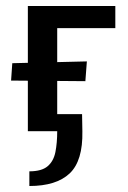

<svg xmlns="http://www.w3.org/2000/svg" viewBox="-20 -438 429 641"><path d="M73 0V-418H171V0ZM265 -167 17 -169 21 -227 270 -233ZM123 -344V-418H365V-344ZM78 183V134Q119 134 139 117Q159 100 165 69.5Q171 39 171 0H104V-57H254L255 0Q257 99 212.5 141Q168 183 78 183Z"/></svg>

Font: Ysabeau SemiBold
Style: Regular
Weight: 600
Designer: Christian Thalmann (Catharsis Fonts)
Version: Version 2.000;gftools[0.9.27.dev2+g8671c4b]